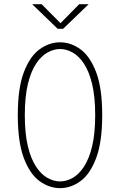

<svg xmlns="http://www.w3.org/2000/svg" viewBox="-20 -914 590 944"><path d="M275.5 11Q222 11 174.5 -23.5Q127 -58 97.2 -136.8Q67.5 -215.5 67.5 -348Q67.5 -480.5 97.2 -558.8Q127 -637 174.5 -671.5Q222 -706 275.5 -706Q328.5 -706 375.8 -671.5Q423 -637 452.8 -558.8Q482.5 -480.5 482.5 -348Q482.5 -215.5 452.8 -136.8Q423 -58 375.8 -23.5Q328.5 11 275.5 11ZM275.5 -22Q306 -22 336.5 -38.8Q367 -55.5 392.2 -93.5Q417.5 -131.5 432.8 -194Q448 -256.5 448 -348Q448 -439 432.8 -501.5Q417.5 -564 392.2 -601.8Q367 -639.5 336.5 -656.2Q306 -673 275.5 -673Q245 -673 214.2 -656.2Q183.5 -639.5 158 -601.8Q132.5 -564 117.2 -501.5Q102 -439 102 -348Q102 -256.5 117.2 -194Q132.5 -131.5 158 -93.5Q183.5 -55.5 214.2 -38.8Q245 -22 275.5 -22ZM138 -893.5H184.5L277.5 -800L369.5 -893.5H416L290.5 -772.5H263.5Z"/></svg>

Font: Trispace SemiCondensed Thin
Style: Regular
Weight: 100
Width: 4
Designer: Tyler Finck
Foundry: Etcetera Type Company
Version: Version 1.210; ttfautohint (v1.8.3)